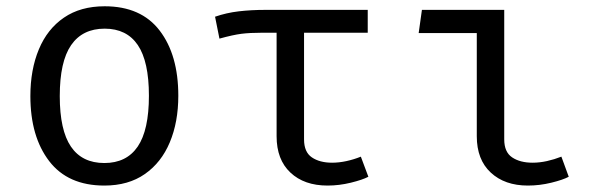

<svg xmlns="http://www.w3.org/2000/svg" viewBox="-20 -571 1886 603"><path d="M308.7 -551.3Q423.1 -551.3 481.5 -474.9Q540 -398.5 540 -270.3Q540 -187.7 513.3 -124.1Q486.7 -60.5 434.9 -24.4Q383.1 11.8 307.7 11.8Q193.3 11.8 134.4 -65.1Q75.4 -142.1 75.4 -269.2Q75.4 -352.3 102.1 -416.2Q128.7 -480 180.8 -515.6Q232.8 -551.3 308.7 -551.3ZM308.7 -481Q239 -481 203.3 -429.2Q167.7 -377.4 167.7 -269.2Q167.7 -162.1 202.8 -110.5Q237.9 -59 307.7 -59Q377.4 -59 412.6 -110.8Q447.7 -162.6 447.7 -270.3Q447.7 -377.9 412.8 -429.5Q377.9 -481 308.7 -481Z M1134.9 -540V-468.2H934.9V-133.3Q934.9 -93.3 959.5 -76.7Q984.1 -60 1023.1 -60Q1044.6 -60 1068.2 -65.1Q1091.8 -70.3 1113.3 -79L1136.9 -15.9Q1118.5 -6.2 1081.8 2.8Q1045.1 11.8 1008.7 11.8Q935.4 11.8 892.1 -29Q848.7 -69.7 848.7 -143.1V-468.2H802.6Q765.1 -468.2 738.5 -464.9Q711.8 -461.5 669.2 -449.7L655.4 -518.5Q690.8 -530.8 729.7 -535.4Q768.7 -540 814.9 -540Z M1477.4 -467.2H1294.9L1305.1 -540H1563.6V-133.3Q1563.6 -93.3 1588.5 -76.7Q1613.3 -60 1652.8 -60Q1674.4 -60 1697.7 -65.1Q1721 -70.3 1743.1 -79L1766.2 -15.9Q1748.2 -6.2 1711.5 2.8Q1674.9 11.8 1637.9 11.8Q1565.1 11.8 1521.3 -29Q1477.4 -69.7 1477.4 -143.1Z"/></svg>

Font: FiraCode Nerd Font Mono
Style: Regular
Weight: 400
Monospace: yes
Designer: Carrois Corporate, Edenspiekermann AG, Nikita Prokopov
Foundry: Carrois Corporate, Edenspiekermann AG, Nikita Prokopov
Version: Version 6.002;Nerd Fonts 3.4.0